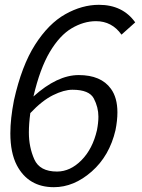

<svg xmlns="http://www.w3.org/2000/svg" viewBox="-20 -765 589 798"><path d="M217 -52Q272 -52 318.5 -99Q365 -146 383 -224Q389 -255 389 -280Q389 -319 370 -355.5Q351 -392 281 -392Q246 -392 200.5 -369.5Q155 -347 106 -295Q100 -251 100 -214Q100 -154 122.5 -103Q145 -52 217 -52ZM204 13Q98 13 50 -78Q23 -130 23 -211Q23 -271 38 -348Q70 -492 126 -579.5Q182 -667 251.5 -706Q321 -745 391 -745Q490 -745 542 -672L485 -621Q445 -677 379 -677Q328 -677 278 -647.5Q228 -618 187 -549Q146 -480 119 -364Q218 -453 307 -453Q400 -453 441 -396Q468 -359 468 -298Q468 -264 460 -224Q435 -117 361 -52Q287 13 204 13Z"/></svg>

Font: l_WÎeÑOS 300W
Style: Regular
Weight: 300
Designer: R?O
Version: Version 2.00 June 21, 2023